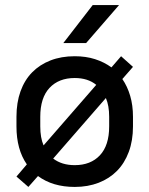

<svg xmlns="http://www.w3.org/2000/svg" viewBox="-20 -730 590 758"><path d="M45 -33 86 -81Q45 -140 45 -231V-269Q45 -325 61 -369.5Q77 -414 107 -444.5Q137 -475 179.5 -491.5Q222 -508 275 -508Q319 -508 355 -496.5Q391 -485 420 -464L458 -508L505 -466L463 -418Q483 -389 494 -351.5Q505 -314 505 -269V-231Q505 -175 488.5 -130.5Q472 -86 442 -55.5Q412 -25 369.5 -8.5Q327 8 275 8Q188 8 130 -35L92 8ZM139 -231Q139 -186 152 -156L360 -395Q327 -422 275 -422Q212 -422 175.5 -383Q139 -344 139 -269ZM275 -78Q338 -78 374.5 -117Q411 -156 411 -231V-269Q411 -313 398 -343L190 -104Q224 -78 275 -78ZM346 -710H450L320 -560H230Z"/></svg>

Font: Retni Sans Medium
Style: Regular
Weight: 500
Designer: Vitaly Kuzmin
Foundry: ParaType Ltd.
Version: Version 1.00;March 2, 2019;FontCreator 11.5.0.2425 64-bit; t